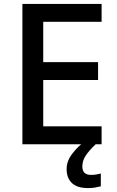

<svg xmlns="http://www.w3.org/2000/svg" viewBox="-20 -734 595 977"><path d="M497 0H94V-714H497V-623H200V-418H479V-327H200V-91H497ZM399 113Q399 156 443 156Q459 156 471.5 153.5Q484 151 493 149V214Q478 218 463 220.5Q448 223 427 223Q373 223 346 197.5Q319 172 319 126Q319 85 349 46.5Q379 8 415 -17L467 0Q433 32 416 58Q399 84 399 113Z"/></svg>

Font: Noto Sans Syriac Medium
Style: Regular
Weight: 500
Designer: Patrick Giasson and the Monotype Design Team
Foundry: Monotype Imaging Inc.
Version: Version 3.000; ttfautohint (v1.8.4.7-5d5b)